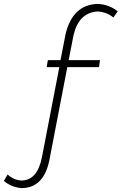

<svg xmlns="http://www.w3.org/2000/svg" viewBox="-114 -772 625 987"><path d="M-4 195Q-57 190 -94 158L-75 125Q-44 153 -5 156Q79 156 102 34L191 -427H126L132 -463H197L223 -596Q259 -748 388 -752Q447 -749 491 -714L469 -682Q435 -710 389 -713Q291 -708 264 -591L239 -463H400L395 -427H232L142 40Q115 195 -4 195Z"/></svg>

Font: Argentum Sans ExtraLight
Style: Italic
Weight: 200
Italic angle: -11°
Designer: Julieta Ulanovsky (font), Cristiano Sobral (main changes and remaster)
Foundry: Julieta Ulanovsky (font), Cristiano Sobral (main changes and remaster)
Version: Version 2.007;June 15, 2022;FontCreator 14.0.0.2814 64-bit; 